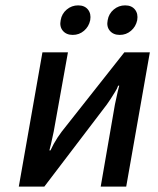

<svg xmlns="http://www.w3.org/2000/svg" viewBox="-20 -695 590 715"><path d="M206 -620Q210 -644 228.5 -659.5Q247 -675 271 -675Q295 -675 307.5 -659.5Q320 -644 316 -620Q311 -596 293 -580.5Q275 -565 251 -565Q227 -565 214 -580.5Q201 -596 206 -620ZM381 -620Q385 -644 403.5 -659.5Q422 -675 446 -675Q470 -675 482.5 -659.5Q495 -644 491 -620Q486 -596 468 -580.5Q450 -565 426 -565Q402 -565 389 -580.5Q376 -596 381 -620ZM50 0 138 -500H233L180 -205L170 -159L164 -135H168L180 -159Q194 -184 210 -205L443 -500H538L450 0H355L408 -306L418 -352L424 -376H420Q416 -364 408 -352Q391 -324 378 -306L145 0Z"/></svg>

Font: Scada
Style: Italic
Weight: 400
Italic angle: -10°
Designer: Jovanny Lemonad
Foundry: Jovanny Lemonad
Version: Version 4.100;PS 004.100;hotconv 1.0.88;makeotf.lib2.5.64775